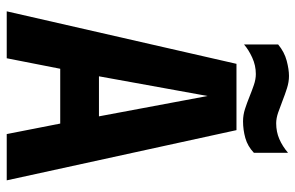

<svg xmlns="http://www.w3.org/2000/svg" viewBox="-178 -722 900 585"><g transform="rotate(90 272.5 -430.0)"><path d="M273 -612 213 -281H335ZM389 0 357 -163H190L158 0H15L175 -700H377L530 0ZM116 -827Q139 -846 165.5 -853Q192 -860 212 -860Q230 -860 249 -854Q268 -848 287 -840.5Q306 -833 323.5 -827Q341 -821 356 -821Q382 -821 404 -830.5Q426 -840 446 -857V-753Q426 -734 401 -727Q376 -720 350 -720Q331 -720 312.5 -726Q294 -732 275.5 -739.5Q257 -747 239.5 -753Q222 -759 206 -759Q180 -759 156 -748Q132 -737 116 -723Z"/></g></svg>

Font: Share
Style: Bold
Weight: 700
Designer: Ralph du Carrois
Version: Version 1.002